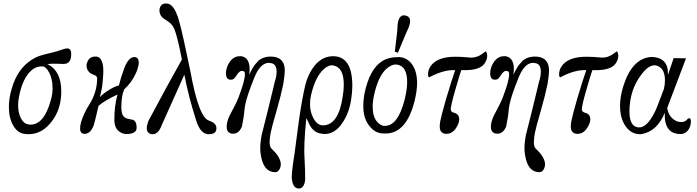

<svg xmlns="http://www.w3.org/2000/svg" viewBox="-20 -764 4005 1103"><path d="M388 -438Q384 -401 353 -397Q348 -396 299 -398Q280 -399 252 -396Q332 -357 332 -240Q332 -142 283 -74Q226 7 144 7Q129 7 114 4Q78 -4 56 -43Q31 -86 31 -150Q31 -198 46 -250Q84 -391 201 -441Q212 -446 303 -468Q323 -474 342 -481Q359 -486 366 -486Q394 -486 388 -438ZM272 -189Q282 -222 282 -258Q282 -309 263 -346Q246 -379 228 -382Q180 -387 143.5 -342Q107 -297 90 -213Q84 -186 84 -160Q84 -115 101 -83Q116 -56 136 -51Q147 -48 155 -48Q234 -48 272 -189Z M773 -378Q768 -357 758 -338Q736 -290 693 -250Q677 -212 677 -148Q677 -137 679 -123Q683 -90 713 -82Q744 -76 748 -74Q764 -64 765 -33Q766 -14 752 -4.5Q738 5 710 6Q684 7 663 -10Q639 -29 637 -68Q636 -154 655 -221Q585 -189 546 -156Q525 -64 518 -43Q499 5 466 5Q461 5 455 3Q440 -2 440 -27Q440 -42 446 -63Q462 -114 489 -157Q538 -231 538 -314Q538 -326 524 -332Q501 -341 497 -345Q477 -363 477 -386Q477 -399 483 -411Q496 -441 532 -439Q558 -438 568 -403Q580 -367 566 -261L554 -206Q571 -225 603 -245Q636 -267 663 -273Q676 -324 686 -349Q711 -431 747 -436Q777 -439 777 -404Q777 -391 773 -378Z M1223 -31Q1225 -11 1212.5 -1.5Q1200 8 1175 7Q1130 4 1106 -75Q1063 -209 1039 -335L909 -45Q890 7 857 7Q850 7 846 6Q823 -2 823 -27Q823 -42 832 -68Q833 -71 933 -256L1025 -422Q1000 -551 982 -596Q970 -625 945 -641Q916 -659 908 -669Q896 -684 896 -704Q896 -724 909 -736Q920 -744 932 -744Q953 -744 966 -731Q993 -706 1012 -632Q1030 -567 1074 -353Q1122 -88 1181 -71Q1222 -57 1223 -31Z M1608 -284Q1593 -211 1568 -125Q1541 -33 1535 -1Q1529 30 1529 51Q1529 79 1539 89Q1562 112 1565 116Q1585 140 1592 167Q1593 171 1593 179Q1593 198 1583.5 212Q1574 226 1559 225Q1503 224 1484 153Q1475 118 1475 87Q1475 53 1484 8Q1514 -107 1559 -296Q1569 -326 1569 -352Q1569 -395 1539 -401Q1529 -403 1525 -403Q1485 -403 1455 -348Q1441 -322 1419 -261Q1391 -187 1385 -139Q1382 -96 1370 -38Q1353 4 1320 4Q1282 4 1282 -36Q1282 -44 1283 -48Q1286 -78 1308 -117Q1337 -170 1351 -206Q1387 -300 1387 -338Q1387 -349 1383 -353Q1376 -357 1369 -357Q1356 -357 1341 -334Q1325 -308 1314 -307Q1311 -306 1305 -306Q1278 -306 1278 -344Q1278 -353 1279 -357Q1283 -385 1302 -412Q1325 -441 1357 -441H1367Q1414 -433 1414 -366Q1414 -352 1411 -335Q1432 -376 1440 -387Q1457 -408 1465 -416Q1494 -439 1533 -439Q1546 -439 1553 -438Q1616 -429 1616 -359Q1616 -335 1608 -284Z M1998 -196Q1986 -116 1949 -61Q1906 6 1844 6Q1838 6 1828 4Q1786 0 1761 -42L1740 -86Q1723 72 1730 159Q1733 208 1733 264Q1733 282 1725 300Q1715 319 1697 319Q1664 319 1657 267Q1656 264 1656 257Q1656 218 1672 119Q1681 45 1698 -77Q1715 -195 1734 -276Q1748 -330 1775 -370Q1820 -438 1888 -441Q1946 -443 1975 -400.5Q2004 -358 2004 -272Q2004 -237 1998 -196ZM1948 -204Q1955 -243 1955 -278Q1955 -378 1894 -388Q1868 -393 1838 -365Q1791 -321 1767 -218Q1761 -191 1761 -166Q1761 -121 1780 -86Q1802 -44 1835 -44Q1923 -44 1948 -204Z M2362 -185Q2315 3 2195 3Q2181 3 2172 2Q2133 -2 2104 -38Q2067 -81 2067 -156Q2067 -188 2073 -222Q2102 -367 2176 -413Q2214 -437 2274 -436Q2314 -434 2343 -400Q2376 -359 2376 -287Q2376 -243 2362 -185ZM2305 -193Q2319 -252 2319 -292Q2319 -385 2260 -393Q2232 -397 2199 -368Q2154 -326 2131 -227Q2121 -186 2121 -151Q2121 -94 2146 -65Q2162 -46 2182 -41H2192Q2266 -41 2305 -193ZM2312 -674Q2336 -668 2336 -642Q2336 -628 2328 -607Q2323 -599 2266 -461L2248 -467Q2264 -588 2264 -621Q2270 -676 2301 -676Q2304 -676 2312 -674Z M2773 -466Q2779 -458 2779 -444Q2779 -420 2762 -397Q2735 -361 2651 -361H2630Q2623 -343 2597 -253Q2567 -150 2570 -133Q2571 -123 2583 -118Q2601 -113 2605 -109Q2618 -99 2618 -79Q2618 -57 2602 -32Q2580 5 2544 5Q2538 5 2530 3Q2506 -6 2506 -36Q2506 -46 2509 -67Q2515 -99 2543 -197Q2578 -314 2595 -361Q2531 -365 2446 -320Q2439 -320 2439 -338Q2439 -361 2452 -381Q2488 -438 2596 -438Q2634 -438 2673 -434Q2678 -433 2686 -433Q2719 -433 2745 -451Q2771 -469 2769 -469Q2771 -469 2773 -466Z M3126 -284Q3111 -211 3086 -125Q3059 -33 3053 -1Q3047 30 3047 51Q3047 79 3057 89Q3080 112 3083 116Q3103 140 3110 167Q3111 171 3111 179Q3111 198 3101.5 212Q3092 226 3077 225Q3021 224 3002 153Q2993 118 2993 87Q2993 53 3002 8Q3032 -107 3077 -296Q3087 -326 3087 -352Q3087 -395 3057 -401Q3047 -403 3043 -403Q3003 -403 2973 -348Q2959 -322 2937 -261Q2909 -187 2903 -139Q2900 -96 2888 -38Q2871 4 2838 4Q2800 4 2800 -36Q2800 -44 2801 -48Q2804 -78 2826 -117Q2855 -170 2869 -206Q2905 -300 2905 -338Q2905 -349 2901 -353Q2894 -357 2887 -357Q2874 -357 2859 -334Q2843 -308 2832 -307Q2829 -306 2823 -306Q2796 -306 2796 -344Q2796 -353 2797 -357Q2801 -385 2820 -412Q2843 -441 2875 -441H2885Q2932 -433 2932 -366Q2932 -352 2929 -335Q2950 -376 2958 -387Q2975 -408 2983 -416Q3012 -439 3051 -439Q3064 -439 3071 -438Q3134 -429 3134 -359Q3134 -335 3126 -284Z M3526 -466Q3532 -458 3532 -444Q3532 -420 3515 -397Q3488 -361 3404 -361H3383Q3376 -343 3350 -253Q3320 -150 3323 -133Q3324 -123 3336 -118Q3354 -113 3358 -109Q3371 -99 3371 -79Q3371 -57 3355 -32Q3333 5 3297 5Q3291 5 3283 3Q3259 -6 3259 -36Q3259 -46 3262 -67Q3268 -99 3296 -197Q3331 -314 3348 -361Q3284 -365 3199 -320Q3192 -320 3192 -338Q3192 -361 3205 -381Q3241 -438 3349 -438Q3387 -438 3426 -434Q3431 -433 3439 -433Q3472 -433 3498 -451Q3524 -469 3522 -469Q3524 -469 3526 -466Z M3944 -83Q3949 -81 3949 -66Q3949 -42 3937 -22Q3922 3 3895 6Q3794 9 3799 -116Q3754 -7 3662 7Q3609 9 3575.5 -36.5Q3542 -82 3542 -157Q3542 -210 3562 -273Q3614 -433 3726 -437Q3822 -432 3817 -333L3850 -430L3921 -429L3813 -144Q3821 -88 3869 -67Q3880 -63 3893 -63Q3915 -63 3927 -77Q3935 -88 3944 -83ZM3794 -253Q3800 -278 3800 -302Q3800 -346 3782 -368Q3762 -389 3740 -389Q3704 -389 3664 -335Q3632 -293 3615 -243Q3596 -186 3596 -124Q3596 -34 3650 -32Q3697 -30 3743 -123Q3752 -140 3794 -253Z"/></svg>

Font: GFS Baskerville
Style: Regular
Weight: 400
Designer: George Matthiopoulos
Foundry: George Matthiopoulos
Version: Version 1.0